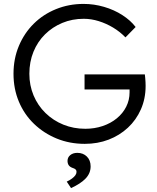

<svg xmlns="http://www.w3.org/2000/svg" viewBox="-20 -725 804 981"><path d="M49 -348Q49 -425 76.5 -490.5Q104 -556 152.5 -604Q201 -652 266.5 -678.5Q332 -705 407 -705Q460 -705 511.5 -690Q563 -675 605 -648Q647 -621 673 -587L621 -534Q593 -563 558 -584Q523 -605 484.5 -617Q446 -629 408 -629Q349 -629 298.5 -608Q248 -587 210 -549.5Q172 -512 151 -460.5Q130 -409 130 -348Q130 -289 151.5 -237.5Q173 -186 212.5 -147.5Q252 -109 304 -88Q356 -67 416 -67Q463 -67 504.5 -81Q546 -95 577 -120.5Q608 -146 625 -180Q642 -214 642 -253V-288L658 -268H412V-345H720Q721 -337 722 -326.5Q723 -316 723.5 -305.5Q724 -295 724 -286Q724 -221 700 -166.5Q676 -112 633.5 -72.5Q591 -33 535 -11.5Q479 10 413 10Q336 10 270 -17Q204 -44 154 -92Q104 -140 76.5 -205.5Q49 -271 49 -348ZM321 203Q336 196 347.5 187.5Q359 179 365 170.5Q371 162 371 153Q371 145 366 140.5Q361 136 351 133Q337 128 331 119Q325 110 325 97Q325 79 339 67.5Q353 56 375 56Q405 56 424 75Q443 94 443 125Q443 143 436.5 158.5Q430 174 417 187.5Q404 201 385.5 213Q367 225 343 236Z"/></svg>

Font: Mach Light
Style: Regular
Weight: 300
Version: Version 1.002